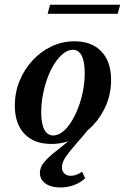

<svg xmlns="http://www.w3.org/2000/svg" viewBox="-20 -605 539 822"><path d="M237.9 197.6Q198.4 197.6 174.6 180.6Q150.8 163.7 150.8 134.7Q150.8 113.7 165.7 94Q180.6 74.2 205.6 53.6Q230.6 33.1 261.7 8.5Q292.7 -16.1 325 -46.8L362.9 -56.5Q331.5 -17.7 304.8 12.1Q278.2 41.9 261.7 66.1Q245.2 90.3 245.2 111.3Q245.2 128.2 255.6 137.9Q266.1 147.6 283.1 147.6Q296 147.6 308.5 142.7Q321 137.9 331.5 129.8L344.4 158.1Q324.2 177.4 296.4 187.5Q268.5 197.6 237.9 197.6ZM200 11.3Q125.8 11.3 84.7 -31.9Q43.5 -75 43.5 -153.2Q43.5 -208.9 63.7 -258.5Q83.9 -308.1 119.4 -346.4Q154.8 -384.7 200.8 -406.5Q246.8 -428.2 299.2 -428.2Q372.6 -428.2 414.1 -384.7Q455.6 -341.1 455.6 -262.9Q455.6 -207.3 435.5 -157.7Q415.3 -108.1 379.8 -70.2Q344.4 -32.3 298 -10.5Q251.6 11.3 200 11.3ZM208.1 -25Q227.4 -25 247.2 -39.9Q266.9 -54.8 283.9 -81.5Q300.8 -108.1 314.1 -141.9Q327.4 -175.8 335.1 -214.5Q342.7 -253.2 342.7 -291.9Q342.7 -341.1 329.8 -366.5Q316.9 -391.9 291.9 -391.9Q271.8 -391.9 252 -376.6Q232.3 -361.3 214.9 -335.1Q197.6 -308.9 184.7 -274.6Q171.8 -240.3 164.1 -201.6Q156.5 -162.9 156.5 -124.2Q156.5 -75 169.8 -50Q183.1 -25 208.1 -25ZM183.9 -546 194.4 -584.7H494.4L483.9 -546Z"/></svg>

Font: Playfair 9pt
Style: Bold Italic
Weight: 700
Italic angle: -15.6°
Designer: Claus Eggers Sørensen
Foundry: Claus Eggers Sørensen
Version: Version 2.203